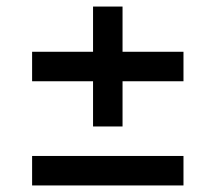

<svg xmlns="http://www.w3.org/2000/svg" viewBox="-20 -716 658 586"><path d="M264 -330V-468H78V-558H264V-696H354V-558H540V-468H354V-330ZM78 -150V-240H540V-150Z"/></svg>

Font: Hermit
Style: Regular
Weight: 400
Designer: Pablo Caro
Version: Version 2.000;PS 002.000;hotconv 1.0.88;makeotf.lib2.5.64775